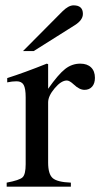

<svg xmlns="http://www.w3.org/2000/svg" viewBox="-20 -698 375 718"><path d="M66 -507 213 -655Q236 -678 255 -678Q290 -678 290 -646Q290 -623 260 -604L106 -507ZM160 -458V-366Q198 -420 223.5 -440Q249 -460 280 -460Q306 -460 320.5 -446Q335 -432 335 -407Q335 -386 324.5 -374Q314 -362 296 -362Q277 -362 256 -382Q240 -397 230 -397Q209 -397 184.5 -368Q160 -339 160 -315V-90Q160 -47 177 -32Q194 -17 245 -15V0H5V-15Q53 -24 64.5 -35Q76 -46 76 -84V-334Q76 -367 68.5 -380.5Q61 -394 42 -394Q26 -394 7 -390V-406Q70 -426 155 -460Z"/></svg>

Font: STIX
Style: Regular
Weight: 400
Designer: MicroPress Inc., with final additions and corrections provided by Coen Hoffman, Elsevier (retired)
Version: Version 1.1.1